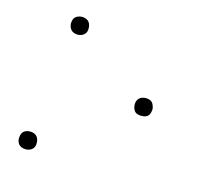

<svg xmlns="http://www.w3.org/2000/svg" viewBox="-84 -621 767 722"><g transform="rotate(15 300.0 -260.0)"><path d="M151 -459Q143 -459 135.5 -462Q128 -465 123.5 -471Q119 -477 117 -485.5Q115 -494 117 -502Q118 -508 120.5 -513Q123 -518 128.5 -521.5Q134 -525 139.5 -526.5Q145 -528 151 -528Q159 -528 166.5 -525Q174 -522 178.5 -516Q183 -510 184.5 -501.5Q186 -493 185 -485Q184 -479 181 -474Q178 -469 173 -465.5Q168 -462 162.5 -460.5Q157 -459 151 -459ZM461 -226Q453 -226 445.5 -228.5Q438 -231 433.5 -237.5Q429 -244 427.5 -252Q426 -260 427 -268Q428 -274 431 -279.5Q434 -285 439 -288.5Q444 -292 450 -293.5Q456 -295 462 -295Q470 -295 477.5 -292Q485 -289 489 -282.5Q493 -276 495 -268Q497 -260 495 -252Q494 -246 491.5 -240.5Q489 -235 483.5 -231.5Q478 -228 472.5 -227Q467 -226 461 -226ZM73 8Q65 8 57.5 5Q50 2 45.5 -4Q41 -10 39.5 -18.5Q38 -27 40 -35Q41 -41 43.5 -46Q46 -51 51 -54.5Q56 -58 62 -59.5Q68 -61 74 -61Q82 -61 89.5 -58Q97 -55 101.5 -49Q106 -43 107.5 -34.5Q109 -26 108 -18Q107 -12 104 -7Q101 -2 96 1.5Q91 5 85 6.5Q79 8 73 8Z"/></g></svg>

Font: Iosevka Thin Extended
Style: Italic
Weight: 100
Width: 7
Italic angle: -9°
Monospace: yes
Designer: Belleve Invis
Foundry: Belleve Invis
Version: Version 32.5.0; ttfautohint (v1.8.4)